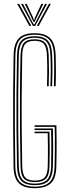

<svg xmlns="http://www.w3.org/2000/svg" viewBox="-20 -980 355 1006"><path d="M162.5 6Q104.2 6 78.2 -20.6Q52.2 -47.2 51 -108.8Q49.5 -206.2 48.9 -300.6Q48.2 -395 48.9 -491.1Q49.5 -587.2 51.2 -690.2Q52.5 -749.2 77 -777.6Q101.5 -806 161.8 -806Q215.5 -806 242.2 -780.5Q269 -755 271.5 -692Q273 -652.8 273.1 -612.6Q273.2 -572.5 271.5 -528.2H262.5Q263.8 -565 264 -605.8Q264.2 -646.5 262.5 -691.5Q260.2 -750.2 236.1 -774.1Q212 -798 161.8 -798Q106.2 -798 83.9 -771.9Q61.5 -745.8 60.5 -690Q58.8 -590 58 -494.4Q57.2 -398.8 57.9 -303.2Q58.5 -207.8 60.2 -108.5Q61.2 -48.5 86.4 -25.2Q111.5 -2 162.5 -2Q215.5 -2 240.1 -26.1Q264.8 -50.2 266 -108.5Q267.2 -154.5 267.5 -192.1Q267.8 -229.8 267.5 -260.5Q267.2 -291.2 266.5 -315.2H161.2V-323.5H275.5Q276.2 -289.8 276.6 -237.9Q277 -186 275.2 -108.2Q273.8 -44.5 245.8 -19.2Q217.8 6 162.5 6ZM162.5 -9.8Q113.8 -9.8 92.1 -32.1Q70.5 -54.5 69.2 -108.5Q67.2 -207.2 66.5 -300.6Q65.8 -394 66.4 -489.2Q67 -584.5 69.2 -689.8Q70.5 -745.5 92.4 -767.9Q114.2 -790.2 161.8 -790.2Q208 -790.2 229.6 -768.2Q251.2 -746.2 253.2 -691.2Q255 -648.5 254.9 -608.2Q254.8 -568 253.2 -528.2H244.2Q245.8 -570 245.9 -609.1Q246 -648.2 244.2 -690.8Q242.5 -741.8 223 -762Q203.5 -782.2 161.8 -782.2Q119 -782.2 99.2 -761.8Q79.5 -741.2 78.5 -689.5Q76.2 -583.8 75.5 -488.1Q74.8 -392.5 75.6 -299.5Q76.5 -206.5 78.5 -108.8Q79.5 -59.5 98.6 -38.6Q117.8 -17.8 162.5 -17.8Q206.5 -17.8 226.6 -38.1Q246.8 -58.5 248 -109.2Q249.2 -165.5 249 -215.5Q248.8 -265.5 248 -298.5H161.2V-306.8H257.2Q258 -276 258.4 -228.1Q258.8 -180.2 257 -108.8Q255.8 -54.5 233.8 -32.1Q211.8 -9.8 162.5 -9.8ZM162.5 -25.8Q122.8 -25.8 105.6 -44Q88.5 -62.2 87.5 -109Q85.5 -208.2 84.8 -302Q84 -395.8 84.6 -490.9Q85.2 -586 87.5 -689.2Q88.8 -736 105.1 -755.1Q121.5 -774.2 161.8 -774.2Q199.8 -774.2 216.6 -755.6Q233.5 -737 235.2 -690.5Q236.8 -647 236.8 -609.4Q236.8 -571.8 235.2 -528.2H226Q227 -556.5 227.4 -582.5Q227.8 -608.5 227.5 -634.8Q227.2 -661 226 -689.5Q224.2 -733.2 209.9 -749.8Q195.5 -766.2 161.8 -766.2Q126.8 -766.2 112.1 -749.5Q97.5 -732.8 96.5 -689Q94.5 -586.2 93.8 -492Q93 -397.8 93.8 -304.2Q94.5 -210.8 96.5 -109.2Q97.5 -67.2 112.1 -50.5Q126.8 -33.8 162.5 -33.8Q199.2 -33.8 214.2 -50.5Q229.2 -67.2 230.2 -109.5Q231.5 -165.8 231.1 -208.9Q230.8 -252 230 -282H161.2V-290.2H239.2Q240 -264.8 240.4 -218.8Q240.8 -172.8 239.2 -109.5Q238.5 -63 220.9 -44.4Q203.2 -25.8 162.5 -25.8ZM70.2 -959.8H80.5L143.8 -844.2H133.8ZM90.2 -959.8H100.5L148.5 -866.5L156.8 -852H160L168 -866.5L216.2 -959.8H226.5L164.2 -844.2H152.5ZM109.8 -959.8H120L153.5 -887.8L157.2 -875.5H159.5L163.2 -887.8L196.8 -959.8H207L168.5 -880.8L161.5 -865.5H155.2L148 -880.8ZM236.2 -959.8H246.2L183 -844.2H173Z"/></svg>

Font: Big Shoulders Inline Display Thin Light
Style: Regular
Weight: 300
Version: Version 2.002